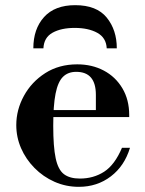

<svg xmlns="http://www.w3.org/2000/svg" viewBox="-20 -711 561 743"><path d="M285 12Q235 12 191 -7.5Q147 -27 113.5 -61Q80 -95 61.5 -137.5Q43 -180 43 -227Q43 -286 72.5 -340Q102 -394 155 -428Q208 -462 279 -462Q336 -462 381.5 -438Q427 -414 453.5 -369.5Q480 -325 480 -266V-258H143V-285H351V-344Q351 -433 275 -433Q243 -433 223.5 -413.5Q204 -394 195 -348.5Q186 -303 186 -224Q186 -143 195.5 -98.5Q205 -54 227.5 -37Q250 -20 289 -20Q342 -20 383 -46.5Q424 -73 452 -139H483Q462 -69 409 -28.5Q356 12 285 12ZM109 -524Q109 -599 150.5 -645Q192 -691 271 -691Q354 -691 393 -643Q432 -595 432 -524H393Q391 -565 356.5 -584Q322 -603 269 -603Q217 -603 183.5 -584.5Q150 -566 148 -524Z"/></svg>

Font: Libre Bodoni Medium
Style: Regular
Weight: 500
Designer: Pablo Impallari, Rodrigo Fuenzalida
Foundry: Impallari Type
Version: Version 2.005;gftools[0.9.23]